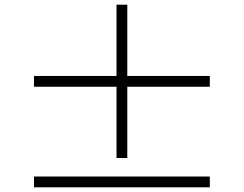

<svg xmlns="http://www.w3.org/2000/svg" viewBox="-20 -808 1040 819"><path d="M523 -134V-438H875V-484H523V-788H477V-484H125V-438H477V-134ZM125 -55V-9H875V-55Z"/></svg>

Font: Noto Serif CJK HK SemiBold
Style: Regular
Weight: 600
Designer: Ryoko NISHIZUKA 西塚涼子 (kana & ideographs); Frank Grießhammer (Latin, Greek & Cyrillic); Wenlong ZHANG 张文龙 (bopomofo); San
Foundry: Adobe
Version: Version 2.001;hotconv 1.1.0;makeotfexe 2.6.0